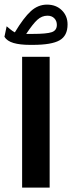

<svg xmlns="http://www.w3.org/2000/svg" viewBox="-45 -830 319 848"><path d="M-25.4 -667.5 -15.6 -713.9Q-8.8 -708 1.2 -700Q11.2 -691.9 20.5 -687Q59.6 -752 91.3 -780.8Q123 -809.6 162.6 -809.6Q202.6 -809.6 228 -784.7Q253.4 -759.8 253.4 -722.2Q253.4 -671.9 218 -651.9Q182.6 -631.8 99.6 -631.8H87.9Q43.5 -631.8 14.9 -640.1Q-13.7 -648.4 -25.4 -667.5ZM98.6 -680.2Q161.6 -680.2 183.8 -688Q206.1 -695.8 206.1 -720.2Q206.1 -737.8 194.8 -749.3Q183.6 -760.7 164.6 -760.7Q140.1 -760.7 120.1 -742.7Q100.1 -724.6 70.8 -680.2ZM52.7 -579.1H174.3V-1.4H52.7Z"/></svg>

Font: Vazir FD-WOL
Style: Bold-FD-WOL
Weight: 700
Designer: Saber Rastikerdar
Foundry: Saber Rastikerdar
Version: Version 30.1.0